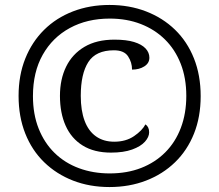

<svg xmlns="http://www.w3.org/2000/svg" viewBox="-20 -745 885 775"><path d="M422 10Q342 10 275 -16Q208 -42 158.5 -90Q109 -138 82 -206Q55 -274 55 -358Q55 -441 82 -508.5Q109 -576 158 -624.5Q207 -673 274.5 -699Q342 -725 422 -725Q502 -725 569.5 -699Q637 -673 686.5 -625Q736 -577 763 -509Q790 -441 790 -357Q790 -273 763 -205.5Q736 -138 686.5 -90Q637 -42 569.5 -16Q502 10 422 10ZM428 -129Q360 -129 314 -157.5Q268 -186 245 -237.5Q222 -289 222 -358Q222 -425 247 -476Q272 -527 321 -556Q370 -585 442 -585Q490 -585 521 -575.5Q552 -566 567.5 -549.5Q583 -533 583 -512Q583 -490 562.5 -477Q542 -464 513 -464Q513 -493 497 -517.5Q481 -542 440 -542Q367 -542 336.5 -494.5Q306 -447 306 -358Q306 -299 321.5 -257.5Q337 -216 367.5 -194.5Q398 -173 441 -173Q488 -173 521 -195.5Q554 -218 567 -243Q582 -233 582 -211Q582 -192 565 -173Q548 -154 513.5 -141.5Q479 -129 428 -129ZM423 -45Q493 -45 549.5 -67Q606 -89 647 -130Q688 -171 710 -229Q732 -287 732 -358Q732 -430 709.5 -487.5Q687 -545 646 -585.5Q605 -626 548.5 -648Q492 -670 423 -670Q332 -670 262 -632Q192 -594 152.5 -524Q113 -454 113 -357Q113 -284 136 -226Q159 -168 200.5 -127.5Q242 -87 299 -66Q356 -45 423 -45Z"/></svg>

Font: Noto Serif Kannada
Style: Regular
Weight: 400
Designer: Universal Thirst, Indian Type Foundry and the Monotype Design Team
Foundry: Monotype Imaging Inc.
Version: Version 2.003